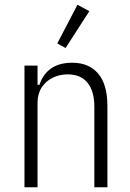

<svg xmlns="http://www.w3.org/2000/svg" viewBox="-20 -788 548 808"><path d="M138 0H83V-512H138V-431H146Q160 -475 194.5 -499.5Q229 -524 284 -524Q354 -524 393 -478.5Q432 -433 432 -342V0H377V-339Q377 -404 348.5 -439.5Q320 -475 264 -475Q230 -475 201 -460.5Q172 -446 155 -419.5Q138 -393 138 -355ZM356 -741 256 -586 221 -605 306 -768Z"/></svg>

Font: IBM Plex Sans Condensed Light
Style: Regular
Weight: 300
Width: 3
Designer: Mike Abbink, Paul van der Laan, Pieter van Rosmalen
Foundry: Bold Monday
Version: Version 3.201